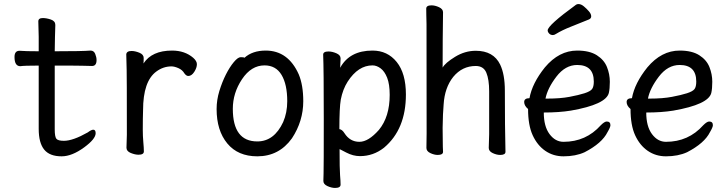

<svg xmlns="http://www.w3.org/2000/svg" viewBox="-20 -739 3540 937"><path d="M280.8 23.9Q222.2 23.9 195.6 -9Q168.9 -42 168.9 -109.9V-418.9Q97.2 -418.9 79.1 -416Q50.8 -416 50.8 -460.9Q50.8 -491.2 75.2 -491.2Q105 -488.8 168.9 -488.8V-559.1Q167 -615.2 167 -634.8Q167 -650.9 189 -650.9Q207 -650.9 228.5 -643.6Q250 -636.2 250 -617.2Q248 -563 247.1 -488.8Q382.8 -488.8 421.9 -492.2Q438 -492.2 444.6 -476.1Q451.2 -460 451.2 -445.8Q451.2 -417 429.2 -417Q409.2 -417 390.1 -418Q371.1 -418.9 247.1 -418.9V-107.9Q247.1 -71.8 255.1 -61.8Q263.2 -51.8 292 -51.8Q335.9 -51.8 408.2 -92.8Q425.8 -106 435.1 -106Q446.8 -106 446.8 -88.9Q446.8 -61 391.1 -20Q331.1 23.9 280.8 23.9Z M655.8 16.1Q639.2 16.1 618.2 7.6Q597.2 -1 597.2 -18.1L599.1 -81.1Q599.1 -377.9 598.1 -397.9Q596.2 -454.1 596.2 -474.1Q598.1 -490.2 622.1 -490.2Q639.2 -490.2 660.2 -481.7Q681.2 -473.1 681.2 -456.1Q681.2 -436 680.2 -429.2Q721.2 -492.2 819.8 -492.2Q881.8 -492.2 922.9 -457Q940.9 -440.9 940.9 -425.8Q940.9 -408.2 928 -388.2Q915 -368.2 898.9 -368.2Q889.2 -368.2 879.9 -380.9Q870.1 -397.9 850.6 -406.5Q831.1 -415 816.9 -415Q776.9 -415 743.2 -390.1Q678.2 -342.8 678.2 -201.2Q676.8 -163.1 676.8 -106Q676.8 -75.2 679.4 -46.1Q682.1 -17.1 682.1 0Q682.1 16.1 655.8 16.1Z M1235.8 23.9Q1141.1 23.9 1089.1 -39.1Q1037.1 -102.1 1037.1 -207Q1037.1 -251 1050.5 -294.9Q1064 -338.9 1082.5 -375.5Q1101.1 -412.1 1121.1 -436Q1141.1 -460 1154.8 -460Q1170.9 -460 1172.9 -457Q1211.9 -492.2 1276.9 -492.2Q1386.2 -492.2 1438 -376Q1460 -323.2 1460 -245.1Q1460 -147.9 1404.8 -64Q1341.8 23.9 1235.8 23.9ZM1235.8 -48.8Q1317.9 -48.8 1361.8 -143.1Q1381.8 -189 1381.8 -245.1Q1381.8 -327.1 1354 -373.5Q1326.2 -419.9 1271 -419.9Q1206.1 -419.9 1161.1 -352.5Q1116.2 -285.2 1116.2 -208Q1116.2 -48.8 1235.8 -48.8Z M1615.2 178.2Q1598.1 178.2 1578.1 169.2Q1558.1 160.2 1558.1 144Q1558.1 131.8 1559.1 106Q1560.1 80.1 1560.1 -157.2Q1560.1 -402.8 1557.1 -472.2Q1557.1 -487.8 1583 -487.8Q1601.1 -487.8 1621.6 -479Q1642.1 -470.2 1642.1 -454.1Q1642.1 -448.2 1641.1 -432.1Q1640.1 -419.9 1640.1 -408.2Q1686 -492.2 1797.9 -492.2Q1871.1 -492.2 1916 -436.5Q1960.9 -380.9 1960.9 -277.8Q1960.9 -107.9 1854 -18.1Q1801.8 22.9 1736.8 22.9Q1703.1 22.9 1669.7 5.4Q1636.2 -12.2 1637.2 -11.2Q1637.2 86.9 1639.6 116Q1642.1 145 1642.1 162.1Q1642.1 178.2 1615.2 178.2ZM1733.9 -46.9Q1777.8 -46.9 1829.1 -105Q1881.8 -168.9 1881.8 -275.9Q1881.8 -328.1 1869.4 -359.6Q1856.9 -391.1 1837.4 -405.5Q1817.9 -419.9 1797.9 -419.9Q1728 -419.9 1676.8 -340.8Q1652.8 -303.2 1643.1 -252.9Q1636.2 -212.9 1636.2 -108.9Q1649.9 -106.9 1661.1 -88.9Q1688 -46.9 1733.9 -46.9Z M2116.2 17.1Q2099.1 17.1 2080.1 8.1Q2061 -1 2061 -17.1L2062 -87.9Q2062 -600.1 2061.5 -621.1Q2061 -642.1 2060.5 -664.6Q2060.1 -687 2060.1 -696.8Q2060.1 -712.9 2085.9 -712.9Q2103 -712.9 2122.6 -703.9Q2142.1 -694.8 2142.1 -679.2Q2140.1 -546.9 2140.1 -409.2Q2152.8 -432.1 2200.9 -461.7Q2249 -491.2 2301.8 -491.2Q2388.2 -491.2 2420.9 -423.8Q2443.8 -376 2443.8 -296.9Q2443.8 -118.2 2446.8 2Q2446.8 17.1 2420.9 17.1Q2403.8 17.1 2384.5 8.1Q2365.2 -1 2365.2 -17.1L2367.2 -84V-293Q2367.2 -351.1 2353.5 -384Q2339.8 -417 2301.8 -417Q2235.8 -417 2191.9 -363.8Q2149.9 -311 2145 -229Q2141.1 -187 2140.1 -115.2Q2140.1 -55.2 2141.1 -22.9L2142.1 2Q2142.1 17.1 2116.2 17.1Z M2730 23.9Q2680.2 23.9 2641.1 -2.9Q2602.1 -29.8 2579.6 -78.9Q2557.1 -127.9 2557.1 -207Q2538.1 -223.1 2538.1 -241.2Q2538.1 -259.8 2564 -259.8Q2577.1 -333 2639.2 -410.2Q2708 -492.2 2796.9 -492.2Q2856.9 -492.2 2892.6 -469.5Q2928.2 -446.8 2942.1 -411.9Q2956.1 -377 2956.1 -339.8Q2956.1 -306.2 2951.2 -285.2Q2937 -229 2766.1 -199.2Q2709 -189.9 2633.8 -189.9Q2633.8 -122.1 2661.9 -84.5Q2689.9 -46.9 2730 -46.9Q2839.8 -46.9 2912.1 -127.9Q2930.2 -146 2940.9 -146Q2959 -146 2959 -127.9Q2959 -118.2 2944.8 -94.2Q2918 -40 2833 3.9Q2789.1 23.9 2730 23.9ZM2642.1 -257.8H2649.9Q2714.8 -257.8 2759.5 -266.4Q2804.2 -274.9 2832.5 -283.9Q2860.8 -293 2869.4 -304.4Q2877.9 -315.9 2877.9 -340.8Q2877.9 -421.9 2796.9 -421.9Q2738.8 -421.9 2695.3 -365Q2651.9 -308.1 2642.1 -257.8ZM2678.2 -567.9Q2667 -567.9 2659.9 -575.4Q2652.8 -583 2652.8 -590.8Q2652.8 -615.2 2791 -715.8Q2795.9 -719.2 2803.2 -719.2Q2815.9 -719.2 2829.3 -708Q2842.8 -696.8 2854 -683.8Q2865.2 -670.9 2865.2 -659.2Q2865.2 -648.9 2854 -644Q2810.1 -626 2766.6 -608.9Q2723.1 -591.8 2692.9 -573.2Q2685.1 -567.9 2678.2 -567.9Z M3230 23.9Q3180.2 23.9 3141.1 -2.9Q3102.1 -29.8 3079.6 -78.9Q3057.1 -127.9 3057.1 -207Q3038.1 -223.1 3038.1 -241.2Q3038.1 -259.8 3064 -259.8Q3077.1 -333 3139.2 -410.2Q3208 -492.2 3296.9 -492.2Q3356.9 -492.2 3392.6 -469.5Q3428.2 -446.8 3442.1 -411.9Q3456.1 -377 3456.1 -339.8Q3456.1 -306.2 3451.2 -285.2Q3437 -229 3266.1 -199.2Q3209 -189.9 3133.8 -189.9Q3133.8 -122.1 3161.9 -84.5Q3189.9 -46.9 3230 -46.9Q3339.8 -46.9 3412.1 -127.9Q3430.2 -146 3440.9 -146Q3459 -146 3459 -127.9Q3459 -118.2 3444.8 -94.2Q3418 -40 3333 3.9Q3289.1 23.9 3230 23.9ZM3142.1 -257.8H3149.9Q3214.8 -257.8 3259.5 -266.4Q3304.2 -274.9 3332.5 -283.9Q3360.8 -293 3369.4 -304.4Q3377.9 -315.9 3377.9 -340.8Q3377.9 -421.9 3296.9 -421.9Q3238.8 -421.9 3195.3 -365Q3151.9 -308.1 3142.1 -257.8Z"/></svg>

Font: LXGW WenKai Mono GB Screen
Style: Regular
Weight: 400
Monospace: yes
Designer: LXGW / Fontworks Inc.
Foundry: LXGW / Fontworks Inc.
Version: Version 1.510;January 18,2025